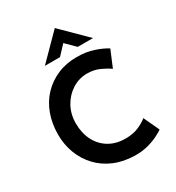

<svg xmlns="http://www.w3.org/2000/svg" viewBox="-226 -1110 1149 1254"><g transform="rotate(-30 348.0 -483.5)"><path d="M644 -59Q630 -49 598 -32.5Q566 -16 520.5 -3.5Q475 9 420 8Q334 6 266 -23Q198 -52 150.5 -103Q103 -154 78 -220Q53 -286 53 -360Q53 -444 78.5 -513.5Q104 -583 152 -633.5Q200 -684 265.5 -712Q331 -740 411 -740Q482 -740 538 -721Q594 -702 630 -679L578 -555Q552 -574 510 -593.5Q468 -613 415 -613Q355 -613 303.5 -580.5Q252 -548 221 -492.5Q190 -437 190 -367Q190 -294 218.5 -238Q247 -182 299.5 -150.5Q352 -119 423 -119Q481 -119 523 -137.5Q565 -156 589 -177ZM451 -794 369 -875 401 -884 317 -794H203L382 -975H383L566 -794Z"/></g></svg>

Font: Reem Kufi Fun SemiBold
Style: Regular
Weight: 600
Designer: Khaled Hosny
Version: Version 1.005